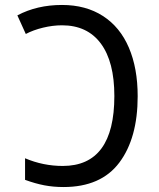

<svg xmlns="http://www.w3.org/2000/svg" viewBox="-20 -744 640 774"><path d="M81 -19V-106Q154 -75 233 -75Q441 -75 441 -357Q441 -495 386.5 -568.5Q332 -642 230 -642Q193 -642 153.5 -632.5Q114 -623 84 -607L50 -682Q129 -724 230 -724Q326 -724 395 -679.5Q464 -635 499.5 -552Q535 -469 535 -356Q535 -187 461 -88.5Q387 10 236 10Q195 10 158.5 3Q122 -4 81 -19Z"/></svg>

Font: Noto Sans Mono UI
Style: Regular
Weight: 400
Monospace: yes
Designer: Monotype Design team
Foundry: Monotype Imaging Inc.
Version: Version 1.000